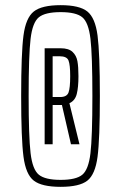

<svg xmlns="http://www.w3.org/2000/svg" viewBox="-20 -716 470 744"><path d="M62 -344Q62 -510 71 -578.5Q80 -647 111 -671.5Q142 -696 215 -696Q288 -696 318.5 -671.5Q349 -647 358 -578.5Q367 -510 367 -344Q367 -177 358 -108.5Q349 -40 318.5 -16Q288 8 215 8Q142 8 111 -16Q80 -40 71 -109Q62 -178 62 -344ZM338 -344Q338 -503 330.5 -566Q323 -629 299 -649Q275 -669 215 -669Q155 -669 130.5 -649Q106 -629 98.5 -565.5Q91 -502 91 -344Q91 -186 98.5 -122.5Q106 -59 130.5 -39Q155 -19 215 -19Q275 -19 299 -39Q323 -59 330.5 -122Q338 -185 338 -344ZM153 -529H215Q246 -529 261 -515Q276 -501 280 -479Q284 -457 284 -421Q284 -378 277.5 -352Q271 -326 249 -316L288 -157H255L220 -309H184V-157H153ZM252 -421Q252 -465 245.5 -481.5Q239 -498 211 -498H184V-340H213Q239 -340 245.5 -357.5Q252 -375 252 -421Z"/></svg>

Font: Saira Ultra Condensed ExLight
Style: Regular
Weight: 200
Width: 1
Designer: Hector Gatti with collaboration of the Omnibus-Type team
Foundry: Omnibus-Type
Version: Version 1.001; ttfautohint (v1.8)